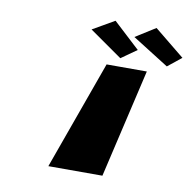

<svg xmlns="http://www.w3.org/2000/svg" viewBox="-69 -654 728 724"><g transform="rotate(10 294.5 -292.0)"><path d="M162 0H369L465.7 -416H311.7ZM316.4 -584 233 -536 358.6 -448 418 -490ZM473.4 -584 397 -536 536.6 -448 589 -490Z"/></g></svg>

Font: Hussar Milosc
Style: Obl
Weight: 700
Foundry: Cannot Into Space Fonts
Version: Version 1.02